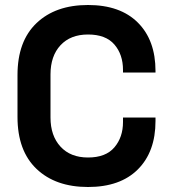

<svg xmlns="http://www.w3.org/2000/svg" viewBox="-20 -734 684 768"><path d="M332 14Q202 14 126 -58.5Q50 -131 50 -266V-434Q50 -569 126 -641.5Q202 -714 332 -714Q461 -714 531.5 -643.5Q602 -573 602 -450V-444H472V-454Q472 -516 437.5 -556Q403 -596 332 -596Q262 -596 222 -553Q182 -510 182 -436V-264Q182 -191 222 -147.5Q262 -104 332 -104Q403 -104 437.5 -144.5Q472 -185 472 -246V-264H602V-250Q602 -127 531.5 -56.5Q461 14 332 14Z"/></svg>

Font: Space Grotesk Variable Light
Style: Regular
Weight: 300
Designer: Florian Karsten
Foundry: Florian Karsten
Version: Version 2.000